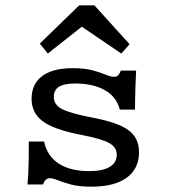

<svg xmlns="http://www.w3.org/2000/svg" viewBox="-20 -679 631 710"><path d="M318.7 11.3Q272.3 11.3 242.5 3.3Q212.6 -4.8 194.4 -12.4Q176.1 -20 163.3 -20Q147.8 -20 138.9 3.2H81.7Q83.4 -14.2 84.6 -37.6Q85.8 -60.9 86.2 -90.8Q86.6 -120.7 86.6 -155.6H143Q154.4 -101.7 197.4 -73.9Q240.4 -46.2 310.5 -46.2Q359.3 -46.2 385.5 -61.8Q411.8 -77.4 411.8 -107.1Q411.8 -134.3 383.4 -150.3Q355 -166.2 279.1 -180.4Q180.7 -199.5 138.8 -230.1Q96.8 -260.7 96.8 -313.4Q96.8 -368.6 135.9 -397.7Q175 -426.9 248.8 -426.9Q293.5 -426.9 322.8 -418.8Q352.2 -410.8 371.1 -402.8Q390.1 -394.8 402.2 -394.8Q411 -394.8 416.6 -400.4Q422.2 -406 426.9 -418H483.4Q481.7 -388 480.9 -361.4Q480.1 -334.7 479.7 -312.9Q479.3 -291.2 479.3 -273.6H422.9Q411.1 -321.1 367.6 -345.7Q324.1 -370.2 258.4 -370.2Q217.3 -370.2 198.2 -358.3Q179 -346.4 179 -320.5Q179 -291.6 209.3 -275.7Q239.5 -259.8 321 -244.3Q416.1 -226.3 455.1 -197.6Q494.1 -168.9 494.1 -116.3Q494.1 -54.7 448.4 -21.7Q402.7 11.3 318.7 11.3ZM156.8 -481 127.2 -517.8 272.8 -659.2H329.2L459.2 -515.5L428.6 -481L246.7 -604.6L312.6 -604.1Z"/></svg>

Font: Playfair 5pt SemiExpanded Light
Style: Regular
Weight: 300
Width: 6
Designer: Claus Eggers Sørensen
Foundry: Claus Eggers Sørensen
Version: Version 2.203